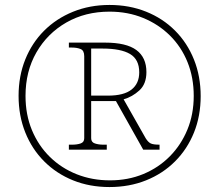

<svg xmlns="http://www.w3.org/2000/svg" viewBox="-20 -745 885 775"><path d="M422 10Q342 10 275 -17Q208 -44 158.5 -93.5Q109 -143 82 -210.5Q55 -278 55 -358Q55 -438 82 -505Q109 -572 158 -621Q207 -670 274.5 -697.5Q342 -725 422 -725Q502 -725 569.5 -698Q637 -671 686.5 -621.5Q736 -572 763 -504.5Q790 -437 790 -357Q790 -277 763 -210Q736 -143 686.5 -93.5Q637 -44 569.5 -17Q502 10 422 10ZM424 -17Q497 -17 558.5 -42.5Q620 -68 665.5 -114Q711 -160 736.5 -222Q762 -284 762 -358Q762 -432 737 -494Q712 -556 666 -601.5Q620 -647 558 -672.5Q496 -698 422 -698Q324 -698 247.5 -654Q171 -610 127 -533.5Q83 -457 83 -358Q83 -282 109 -219.5Q135 -157 181.5 -111.5Q228 -66 290 -41.5Q352 -17 424 -17ZM258 -141V-161H271Q291 -161 305.5 -166Q320 -171 320 -187V-518Q320 -541 305.5 -547Q291 -553 271 -553H258V-573H404Q490 -573 530.5 -543Q571 -513 571 -454Q571 -406 542.5 -380Q514 -354 479 -344L568 -187Q578 -171 588.5 -166Q599 -161 624 -161V-141H558L448 -337H348V-187Q348 -171 363 -166Q378 -161 397 -161H411V-141ZM416 -359Q480 -359 511 -383.5Q542 -408 542 -453Q542 -505 505 -527Q468 -549 394 -549H348V-359Z"/></svg>

Font: Noto Serif Tamil Thin
Style: Italic
Weight: 100
Italic angle: -12°
Designer: Indian Type Foundry, Tom Grace, and the Monotype Design Team
Foundry: Monotype Imaging Inc.
Version: Version 2.003; ttfautohint (v1.8.4.7-5d5b)